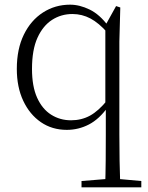

<svg xmlns="http://www.w3.org/2000/svg" viewBox="-20 -542 634 822"><path d="M329 260V233L452 223H474L585 233V260ZM266 14Q203 14 155 -19Q107 -52 79.5 -110.5Q52 -169 52 -247Q52 -332 82 -393.5Q112 -455 164 -488.5Q216 -522 280 -522Q321 -522 364 -501Q407 -480 444 -430H452L441 -401Q403 -444 367 -463Q331 -482 290 -482Q242 -482 203 -457Q164 -432 140.5 -380.5Q117 -329 117 -247Q117 -172 139 -123.5Q161 -75 199 -51Q237 -27 284 -27Q329 -27 365.5 -47Q402 -67 440 -114L450 -84H442Q405 -32 360.5 -9Q316 14 266 14ZM430 260Q432 204 432.5 147Q433 90 433 33V-82L431 -90V-431V-433L477 -516L495 -510L491 -364V33Q491 90 492 147Q493 204 495 260Z"/></svg>

Font: Early Summer Mincho VF
Style: Regular
Weight: 250
Designer: GuiWonder
Version: Version 1.002